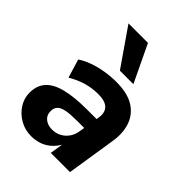

<svg xmlns="http://www.w3.org/2000/svg" viewBox="-219 -872 996 996"><g transform="rotate(45 278.5 -374.5)"><path d="M189 11Q143 11 105.5 -10.5Q68 -32 45.5 -67Q23 -102 23 -143Q23 -195 52 -228Q81 -261 142 -276.5Q203 -292 298 -292H377L365 -214H301Q252 -214 223 -208.5Q194 -203 181 -189.5Q168 -176 168 -153Q168 -123 188.5 -106.5Q209 -90 240 -90Q269 -90 291.5 -102Q314 -114 329.5 -136Q345 -158 349 -188L368 -305Q375 -346 353.5 -368Q332 -390 281 -390Q237 -390 195 -378Q153 -366 111 -341L80 -443Q106 -461 142 -474Q178 -487 219.5 -494Q261 -501 302 -501Q386 -501 434 -470Q482 -439 499 -386.5Q516 -334 505 -269L463 0H322L338 -100H347Q332 -62 307.5 -37Q283 -12 253 -0.5Q223 11 189 11ZM274 -555 132 -760H275L373 -555Z"/></g></svg>

Font: Nunito Sans 12pt ExtraLight ExtraBold
Style: Italic
Weight: 800
Italic angle: -9°
Version: Version 3.101;gftools[0.9.27]